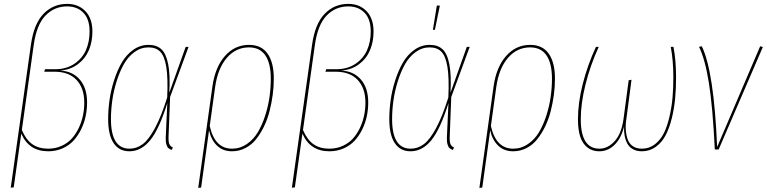

<svg xmlns="http://www.w3.org/2000/svg" viewBox="-20 -755 3874 970"><path d="M34.2 193.4 136.2 -528.8Q151.4 -636.2 200.9 -686.3Q250.5 -736.3 321.8 -735.4Q377.4 -734.4 412.1 -697.8Q446.8 -661.1 446.8 -595.7Q446.8 -543.5 428.7 -501Q410.6 -458.5 373 -430.4Q335.4 -402.3 283.2 -398.4Q345.7 -396 382.8 -353.3Q419.9 -310.5 419.9 -237.3Q419.9 -202.6 412.8 -168.5Q405.8 -134.3 390.1 -102.1Q374.5 -69.8 352.1 -45.2Q329.6 -20.5 296.4 -5.6Q263.2 9.3 223.6 9.3Q126 9.3 87.4 -80.1L49.3 191.4ZM223.6 -3.9Q260.3 -3.9 291.3 -18.1Q322.3 -32.2 343 -55.4Q363.8 -78.6 378.2 -109.1Q392.6 -139.6 399.2 -171.9Q405.8 -204.1 405.8 -236.3Q405.8 -309.6 366.7 -351.1Q327.6 -392.6 256.3 -392.6H203.6L207.5 -405.3H258.8Q314.9 -405.3 355.2 -432.4Q395.5 -459.5 414.1 -501.7Q432.6 -543.9 432.6 -595.7Q432.6 -657.2 402.3 -689.5Q372.1 -721.7 321.8 -722.7Q256.3 -723.6 210.7 -677.5Q165 -631.3 150.4 -528.3L90.3 -98.1Q111.8 -48.3 143.8 -26.1Q175.8 -3.9 223.6 -3.9Z M730.5 -528.3Q771 -528.3 794.9 -506.6Q818.8 -484.9 829.6 -431.2Q840.3 -377.4 835.4 -286.6L918 -518.1H932.6L839.4 -265.1L831.5 -64.9Q830.6 -37.6 835.7 -26.6Q840.8 -15.6 853.5 -9.8L847.2 2.9Q836.4 -2 830.6 -6.8Q824.7 -11.7 820.6 -25.4Q816.4 -39.1 817.4 -61.5L825.2 -233.9Q784.2 -102.5 738.8 -46.6Q693.4 9.3 633.8 9.3Q581.5 9.3 554 -32Q526.4 -73.2 526.4 -153.3Q526.4 -199.7 533.2 -249Q540 -298.3 556.2 -348.9Q572.3 -399.4 595.2 -439Q618.2 -478.5 653.3 -503.4Q688.5 -528.3 730.5 -528.3ZM540.5 -153.3Q540.5 -3.9 634.3 -3.9Q670.9 -3.9 701.4 -27.1Q731.9 -50.3 763.2 -108.4Q794.4 -166.5 824.7 -262.7Q829.1 -359.9 820.3 -415.3Q811.5 -470.7 790 -493.2Q768.6 -515.6 730 -515.6Q691.4 -515.6 658.9 -491.7Q626.5 -467.8 605.2 -429.7Q584 -391.6 568.8 -343Q553.7 -294.4 547.1 -246.3Q540.5 -198.2 540.5 -153.3Z M1238.3 -528.3Q1300.3 -528.3 1331.8 -483.9Q1363.3 -439.5 1363.3 -357.4Q1363.3 -317.9 1357.9 -276.9Q1352.5 -235.8 1342 -194.3Q1331.5 -152.8 1314 -116.5Q1296.4 -80.1 1273.9 -51.8Q1251.5 -23.4 1220 -7.1Q1188.5 9.3 1151.9 9.3Q1106.4 9.3 1076.7 -19Q1046.9 -47.4 1036.1 -96.7L996.1 192.4L981.4 194.3L1053.2 -318.4Q1066.9 -416 1116.5 -472.2Q1166 -528.3 1238.3 -528.3ZM1152.3 -3.9Q1192.9 -3.9 1226.8 -27.1Q1260.7 -50.3 1282.7 -87.2Q1304.7 -124 1319.8 -171.4Q1335 -218.8 1341.6 -265.6Q1348.1 -312.5 1348.1 -357.4Q1348.1 -434.6 1320.6 -475.1Q1293 -515.6 1237.8 -515.6Q1171.4 -515.6 1125.7 -462.4Q1080.1 -409.2 1066.9 -315.9L1039.6 -118.7Q1064.9 -3.9 1152.3 -3.9Z M1454.6 193.4 1556.6 -528.8Q1571.8 -636.2 1621.3 -686.3Q1670.9 -736.3 1742.2 -735.4Q1797.9 -734.4 1832.5 -697.8Q1867.2 -661.1 1867.2 -595.7Q1867.2 -543.5 1849.1 -501Q1831.1 -458.5 1793.5 -430.4Q1755.9 -402.3 1703.6 -398.4Q1766.1 -396 1803.2 -353.3Q1840.3 -310.5 1840.3 -237.3Q1840.3 -202.6 1833.3 -168.5Q1826.2 -134.3 1810.5 -102.1Q1794.9 -69.8 1772.5 -45.2Q1750 -20.5 1716.8 -5.6Q1683.6 9.3 1644 9.3Q1546.4 9.3 1507.8 -80.1L1469.7 191.4ZM1644 -3.9Q1680.7 -3.9 1711.7 -18.1Q1742.7 -32.2 1763.4 -55.4Q1784.2 -78.6 1798.6 -109.1Q1813 -139.6 1819.6 -171.9Q1826.2 -204.1 1826.2 -236.3Q1826.2 -309.6 1787.1 -351.1Q1748 -392.6 1676.8 -392.6H1624L1627.9 -405.3H1679.2Q1735.4 -405.3 1775.6 -432.4Q1815.9 -459.5 1834.5 -501.7Q1853 -543.9 1853 -595.7Q1853 -657.2 1822.8 -689.5Q1792.5 -721.7 1742.2 -722.7Q1676.8 -723.6 1631.1 -677.5Q1585.4 -631.3 1570.8 -528.3L1510.7 -98.1Q1532.2 -48.3 1564.2 -26.1Q1596.2 -3.9 1644 -3.9Z M2187 -727.1 2202.1 -726.6 2177.2 -604.5H2167ZM2150.9 -528.3Q2191.4 -528.3 2215.3 -506.6Q2239.3 -484.9 2250 -431.2Q2260.7 -377.4 2255.9 -286.6L2338.4 -518.1H2353L2259.8 -265.1L2252 -64.9Q2251 -37.6 2256.1 -26.6Q2261.2 -15.6 2273.9 -9.8L2267.6 2.9Q2256.8 -2 2251 -6.8Q2245.1 -11.7 2241 -25.4Q2236.8 -39.1 2237.8 -61.5L2245.6 -233.9Q2204.6 -102.5 2159.2 -46.6Q2113.8 9.3 2054.2 9.3Q2002 9.3 1974.4 -32Q1946.8 -73.2 1946.8 -153.3Q1946.8 -199.7 1953.6 -249Q1960.4 -298.3 1976.6 -348.9Q1992.7 -399.4 2015.6 -439Q2038.6 -478.5 2073.7 -503.4Q2108.9 -528.3 2150.9 -528.3ZM1960.9 -153.3Q1960.9 -3.9 2054.7 -3.9Q2091.3 -3.9 2121.8 -27.1Q2152.3 -50.3 2183.6 -108.4Q2214.8 -166.5 2245.1 -262.7Q2249.5 -359.9 2240.7 -415.3Q2231.9 -470.7 2210.4 -493.2Q2189 -515.6 2150.4 -515.6Q2111.8 -515.6 2079.3 -491.7Q2046.9 -467.8 2025.6 -429.7Q2004.4 -391.6 1989.3 -343Q1974.1 -294.4 1967.5 -246.3Q1960.9 -198.2 1960.9 -153.3Z M2658.7 -528.3Q2720.7 -528.3 2752.2 -483.9Q2783.7 -439.5 2783.7 -357.4Q2783.7 -317.9 2778.3 -276.9Q2772.9 -235.8 2762.5 -194.3Q2752 -152.8 2734.4 -116.5Q2716.8 -80.1 2694.3 -51.8Q2671.9 -23.4 2640.4 -7.1Q2608.9 9.3 2572.3 9.3Q2526.9 9.3 2497.1 -19Q2467.3 -47.4 2456.5 -96.7L2416.5 192.4L2401.9 194.3L2473.6 -318.4Q2487.3 -416 2536.9 -472.2Q2586.4 -528.3 2658.7 -528.3ZM2572.8 -3.9Q2613.3 -3.9 2647.2 -27.1Q2681.2 -50.3 2703.1 -87.2Q2725.1 -124 2740.2 -171.4Q2755.4 -218.8 2762 -265.6Q2768.6 -312.5 2768.6 -357.4Q2768.6 -434.6 2741 -475.1Q2713.4 -515.6 2658.2 -515.6Q2591.8 -515.6 2546.1 -462.4Q2500.5 -409.2 2487.3 -315.9L2460 -118.7Q2485.4 -3.9 2572.8 -3.9Z M3007.8 9.3Q2958 9.3 2929 -29.5Q2899.9 -68.4 2899.9 -152.8Q2899.9 -236.3 2924.3 -331.8Q2948.7 -427.2 2990.7 -518.1H3004.9Q2962.4 -425.8 2938.2 -329.1Q2914.1 -232.4 2914.1 -152.3Q2914.1 -3.9 3008.3 -3.9Q3051.3 -3.9 3085.9 -42.5Q3120.6 -81.1 3130.4 -156.7L3156.2 -349.6L3170.4 -352.1L3144.5 -154.3Q3139.6 -124.5 3141.8 -97.2Q3144 -69.8 3151.9 -49.1Q3159.7 -28.3 3177.7 -16.1Q3195.8 -3.9 3223.1 -3.9Q3259.8 -3.9 3288.3 -25.9Q3316.9 -47.9 3334 -82.5Q3351.1 -117.2 3362.3 -165.8Q3373.5 -214.4 3377.7 -262Q3381.8 -309.6 3381.8 -362.8Q3381.8 -449.7 3368.7 -518.1H3382.3Q3395.5 -451.2 3395.5 -363.3Q3395.5 -306.2 3390.6 -255.1Q3385.7 -204.1 3373.3 -154.8Q3360.8 -105.5 3341.8 -69.8Q3322.8 -34.2 3292.2 -12.5Q3261.7 9.3 3222.7 9.3Q3196.3 9.3 3177.2 -1.5Q3158.2 -12.2 3148.7 -30.8Q3139.2 -49.3 3135.5 -70.6Q3131.8 -91.8 3132.8 -116.2Q3118.2 -55.7 3084.7 -23.2Q3051.3 9.3 3007.8 9.3Z M3525.4 -521.5Q3586.9 -395.5 3603 -12.2L3820.3 -521L3834 -517.6L3610.8 0H3591.3Q3580.6 -216.8 3561.3 -336.7Q3542 -456.5 3511.7 -518.1Z"/></svg>

Font: Fira Sans Compressed Hair
Style: Italic
Weight: 100
Width: 3
Italic angle: -8°
Designer: Carrois Corporate & Edenspiekermann AG
Foundry: Carrois Corporate GbR & Edenspiekermann AG
Version: Version 4.203;PS 004.203;hotconv 1.0.88;makeotf.lib2.5.64775